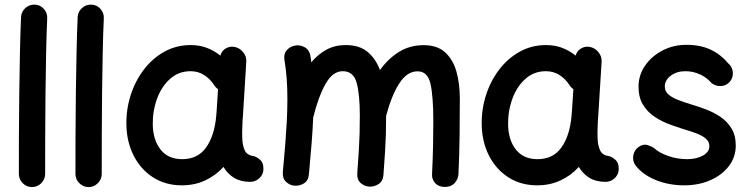

<svg xmlns="http://www.w3.org/2000/svg" viewBox="-20 -734 3154 810"><path d="M126.5 -714.4Q149.4 -713.9 164.8 -696.8Q180.2 -679.7 179.2 -656.7Q176.3 -594.7 174.6 -512Q172.9 -429.2 171.9 -338.4Q170.9 -247.6 170.7 -159.7Q170.4 -71.8 170.4 0Q170.4 22.5 154.1 38.8Q137.7 55.2 114.7 55.2Q92.3 55.2 75.9 38.8Q59.6 22.5 59.6 0Q59.6 -72.3 59.8 -160.2Q60.1 -248 61.3 -339.4Q62.5 -430.7 64.2 -514.4Q65.9 -598.1 68.8 -661.6Q69.8 -684.6 86.9 -700Q104 -715.3 126.5 -714.4Z M365.2 -714.4Q388.2 -713.9 403.6 -696.8Q418.9 -679.7 418 -656.7Q415 -594.7 413.3 -512Q411.6 -429.2 410.6 -338.4Q409.7 -247.6 409.4 -159.7Q409.2 -71.8 409.2 0Q409.2 22.5 392.8 38.8Q376.5 55.2 353.5 55.2Q331.1 55.2 314.7 38.8Q298.3 22.5 298.3 0Q298.3 -72.3 298.6 -160.2Q298.8 -248 300 -339.4Q301.3 -430.7 303 -514.4Q304.7 -598.1 307.6 -661.6Q308.6 -684.6 325.7 -700Q342.8 -715.3 365.2 -714.4Z M1035.6 33.2Q995.6 33.2 967.8 16.4Q939.9 -0.5 922.9 -29.8Q889.6 6.8 845.2 27.3Q800.8 47.9 747.6 47.9Q678.2 47.9 625.7 14.2Q573.2 -19.5 543.7 -77.9Q514.2 -136.2 513.2 -209Q512.2 -273.4 531.5 -333.3Q550.8 -393.1 587.2 -440.7Q623.5 -488.3 673.8 -516.1Q724.1 -543.9 784.7 -543.9Q820.8 -543.9 851.6 -532.5Q882.3 -521 909.7 -499.5Q914.6 -518.1 930.7 -528.6Q946.8 -539.1 966.8 -536.6Q989.7 -533.2 1005.1 -514.6Q1020.5 -496.1 1019 -474.1L1004.9 -245.6Q1004.4 -236.3 1003.4 -227.1Q1002 -206.5 1001.7 -182.6Q1001.5 -158.7 1002.4 -143.6Q1003.9 -117.7 1013.4 -98.1Q1022.9 -78.6 1052.7 -74.7Q1066.9 -69.8 1079.1 -58.1Q1091.3 -46.4 1091.3 -22Q1091.8 0.5 1075.2 16.8Q1058.6 33.2 1035.6 33.2ZM748.5 -62.5Q814 -62.5 849.1 -111.3Q884.3 -160.2 892.1 -243.7Q892.6 -247.6 892.6 -251Q892.6 -253.9 893.1 -256.3Q893.6 -258.8 893.6 -261.2L899.9 -357.9Q889.2 -365.2 882.8 -376Q865.2 -402.3 840.3 -418Q815.4 -433.6 783.7 -433.6Q733.4 -433.6 697.3 -401.1Q661.1 -368.7 642.3 -316.9Q623.5 -265.1 624.5 -207.5Q626 -142.1 658 -102.3Q689.9 -62.5 748.5 -62.5Z M1173.3 -9.3Q1185.1 -133.3 1189.5 -214.8Q1189.5 -217.3 1189.9 -220.2Q1192.4 -272.9 1192.4 -315.9Q1192.4 -362.8 1189.5 -401.9Q1186.5 -440.9 1180.2 -480.5Q1175.8 -505.9 1189 -521.2Q1202.1 -536.6 1220.7 -541Q1242.2 -546.4 1263.4 -535.9Q1284.7 -525.4 1289.6 -497.6Q1291.5 -484.4 1293.5 -471.2Q1321.3 -504.9 1357.2 -524.4Q1393.1 -543.9 1438.5 -543.9Q1496.6 -543.9 1531 -514.9Q1565.4 -485.8 1583 -438.5Q1617.2 -486.3 1663.1 -514.9Q1709 -543.5 1767.1 -543.5Q1825.2 -543.5 1858.6 -512.5Q1892.1 -481.4 1906 -430.4Q1919.9 -379.4 1919.9 -319.3Q1919.9 -241.7 1918.9 -161.6Q1918 -81.5 1914.1 0.5Q1913.1 21.5 1898.2 38.1Q1883.3 54.7 1856.9 54.7Q1830.1 54.7 1815.7 38.3Q1801.3 22 1802.7 0.5Q1805.7 -61.5 1806.9 -115.5Q1808.1 -169.4 1808.1 -220.7Q1808.1 -327.6 1796.1 -380.4Q1784.2 -433.1 1741.7 -433.1Q1697.8 -433.1 1665.3 -383.5Q1632.8 -334 1608.9 -245.6Q1608.9 -201.2 1607.9 -167.5Q1606.9 -133.8 1604.5 -95Q1602.1 -56.2 1597.7 3.9Q1595.7 30.3 1577.1 42.5Q1558.6 54.7 1538.1 53.2Q1517.1 52.2 1501.2 37.8Q1485.4 23.4 1487.3 -3.9Q1491.7 -62.5 1493.9 -100.6Q1496.1 -138.7 1497.1 -171.4Q1498 -204.1 1498 -246.1Q1498 -335.9 1484.6 -384.8Q1471.2 -433.6 1425.8 -433.6Q1383.3 -433.6 1353 -379.4Q1322.8 -325.2 1301.3 -238.3Q1299.3 -189.5 1294.7 -130.6Q1290 -71.8 1283.2 1.5Q1281.2 27.8 1262.2 39.6Q1243.2 51.3 1221.7 49.3Q1201.7 47.4 1186.3 32.7Q1170.9 18.1 1173.3 -9.3Z M2534.7 33.2Q2494.6 33.2 2466.8 16.4Q2439 -0.5 2421.9 -29.8Q2388.7 6.8 2344.2 27.3Q2299.8 47.9 2246.6 47.9Q2177.2 47.9 2124.8 14.2Q2072.3 -19.5 2042.7 -77.9Q2013.2 -136.2 2012.2 -209Q2011.2 -273.4 2030.5 -333.3Q2049.8 -393.1 2086.2 -440.7Q2122.6 -488.3 2172.9 -516.1Q2223.1 -543.9 2283.7 -543.9Q2319.8 -543.9 2350.6 -532.5Q2381.3 -521 2408.7 -499.5Q2413.6 -518.1 2429.7 -528.6Q2445.8 -539.1 2465.8 -536.6Q2488.8 -533.2 2504.2 -514.6Q2519.5 -496.1 2518.1 -474.1L2503.9 -245.6Q2503.4 -236.3 2502.4 -227.1Q2501 -206.5 2500.7 -182.6Q2500.5 -158.7 2501.5 -143.6Q2502.9 -117.7 2512.5 -98.1Q2522 -78.6 2551.8 -74.7Q2565.9 -69.8 2578.1 -58.1Q2590.3 -46.4 2590.3 -22Q2590.8 0.5 2574.2 16.8Q2557.6 33.2 2534.7 33.2ZM2247.6 -62.5Q2313 -62.5 2348.1 -111.3Q2383.3 -160.2 2391.1 -243.7Q2391.6 -247.6 2391.6 -251Q2391.6 -253.9 2392.1 -256.3Q2392.6 -258.8 2392.6 -261.2L2398.9 -357.9Q2388.2 -365.2 2381.8 -376Q2364.3 -402.3 2339.4 -418Q2314.5 -433.6 2282.7 -433.6Q2232.4 -433.6 2196.3 -401.1Q2160.2 -368.7 2141.4 -316.9Q2122.6 -265.1 2123.5 -207.5Q2125 -142.1 2157 -102.3Q2189 -62.5 2247.6 -62.5Z M3059.6 -390.1Q3045.4 -373 3023.9 -371.1Q3002.4 -369.1 2982.4 -382.8Q2961.9 -407.2 2932.6 -420.4Q2903.3 -433.6 2871.6 -433.6Q2834.5 -433.6 2809.6 -414.6Q2784.7 -395.5 2784.7 -368.7Q2784.7 -348.6 2800.3 -335.2Q2815.9 -321.8 2840.8 -312.3Q2865.7 -302.7 2893.1 -294.4Q2923.3 -285.6 2956.5 -273.2Q2989.7 -260.7 3018.6 -241.5Q3047.4 -222.2 3065.7 -192.6Q3084 -163.1 3084 -119.6Q3084 -71.8 3055.2 -33.7Q3026.4 4.4 2977.1 26.1Q2927.7 47.9 2866.2 47.9Q2801.3 47.9 2745.6 25.1Q2689.9 2.4 2659.7 -38.1Q2647.5 -57.1 2652.1 -79.8Q2656.7 -102.5 2675.3 -114.7Q2693.8 -127.4 2710.9 -122.3Q2728 -117.2 2739.7 -108.9Q2760.7 -89.4 2799.1 -75.9Q2837.4 -62.5 2878.9 -62.5Q2918 -62.5 2945.3 -77.6Q2972.7 -92.8 2972.7 -117.2Q2972.7 -136.7 2957.5 -149.4Q2942.4 -162.1 2918.5 -171.1Q2894.5 -180.2 2867.7 -188Q2837.4 -197.3 2803.7 -209.7Q2770 -222.2 2740.5 -242.2Q2710.9 -262.2 2692.4 -292.7Q2673.8 -323.2 2673.8 -368.7Q2673.8 -417 2701.4 -457Q2729 -497.1 2774.9 -521Q2820.8 -544.9 2875.5 -544.9Q2934.6 -544.9 2977.3 -524.9Q3020 -504.9 3051.8 -467.3Q3069.3 -452.6 3071.5 -429.9Q3073.7 -407.2 3059.6 -390.1Z"/></svg>

Font: Mikhak-FD SemiBold
Style: Regular
Weight: 600
Designer: Amin Abedi
Version: Version 3.2